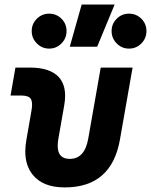

<svg xmlns="http://www.w3.org/2000/svg" viewBox="-20 -815 665 845"><path d="M265.1 9.8Q168.5 9.8 124 -45.9Q91.3 -86.4 91.3 -148.9Q91.3 -172.9 96.2 -200.2L118.2 -326.2Q121.1 -342.3 121.1 -354Q121.1 -370.6 115.7 -379.4Q106 -394.5 75.7 -394.5H26.4L47.9 -517.6H111.3Q200.2 -517.6 238.8 -475.6Q266.6 -444.8 266.6 -393.6Q266.6 -374 262.7 -351.6L236.8 -204.1Q233.9 -187 233.9 -173.3Q233.9 -115.7 287.1 -115.7Q352.5 -115.7 368.2 -204.1L423.3 -517.6H563.5L507.8 -200.2Q470.7 9.8 265.1 9.8ZM287.1 -609.4 339.4 -794.9H484.4L407.7 -609.4ZM547.9 -601.1Q516.1 -601.1 493.7 -623.8Q471.2 -646.5 471.2 -678.2Q471.2 -710.4 493.7 -732.7Q516.1 -754.9 547.9 -754.9Q579.6 -754.9 602.1 -732.7Q624.5 -710.4 624.5 -678.2Q624.5 -646.5 602.1 -623.8Q579.6 -601.1 547.9 -601.1ZM196.3 -601.1Q165 -601.1 142.3 -623.8Q119.6 -646.5 119.6 -678.2Q119.6 -710.4 142.3 -732.7Q165 -754.9 196.3 -754.9Q228 -754.9 250.5 -732.7Q272.9 -710.4 272.9 -678.2Q272.9 -646.5 250.5 -623.8Q228 -601.1 196.3 -601.1Z"/></svg>

Font: CaskaydiaCove NF
Style: Bold Italic
Weight: 700
Italic angle: -10°
Designer: Aaron Bell
Foundry: Saja Typeworks
Version: Version 2111.001; VTT 6.35;Nerd Fonts 3.2.1